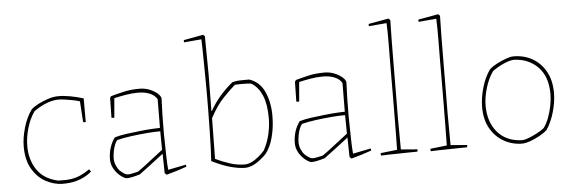

<svg xmlns="http://www.w3.org/2000/svg" viewBox="-47 -859 3004 1012"><g transform="rotate(-5 1454.5 -353.0)"><path d="M246 6Q201 5 158.5 -18Q116 -41 88 -88Q60 -135 60 -207Q60 -253 75.5 -306.5Q91 -360 119 -399Q134 -413 158.5 -425.5Q183 -438 211 -447Q239 -456 261 -456Q288 -457 325 -450.5Q362 -444 397 -433V-308L387 -307L383 -311L376 -419Q362 -424 339 -428.5Q316 -433 293.5 -436Q271 -439 256 -438Q225 -436 192.5 -422Q160 -408 133 -388Q107 -351 93 -302Q79 -253 79 -211Q78 -138 113.5 -84Q149 -30 225 -13Q264 -11 292 -15Q320 -19 343.5 -29.5Q367 -40 393 -58L402 -45Q383 -29 363 -19Q343 -9 322 -3Q304 2 285 4Q266 6 246 6Z M657 -8Q634 -1 614 3Q594 7 583 6Q566 0 548.5 -15.5Q531 -31 519 -53Q507 -75 507 -101Q507 -133 516.5 -162.5Q526 -192 543 -214Q569 -222 606 -227Q643 -232 680.5 -236Q718 -240 746.5 -241.5Q775 -243 784 -243L785 -395Q773 -416 746.5 -427Q720 -438 685 -438Q652 -438 618 -432Q584 -426 558 -420L549 -317L534 -318L536 -423L542 -432Q574 -441 611 -449.5Q648 -458 694 -458Q723 -458 747.5 -448Q772 -438 788 -424Q804 -410 806 -398Q804 -361 803 -312.5Q802 -264 802 -214Q803 -155 804 -101.5Q805 -48 808 -19L903 -38L905 -27Q880 -18 852 -9.5Q824 -1 798 6L788 -3L786 -104V-106Q752 -80 715 -51.5Q678 -23 657 -8ZM552 -38Q569 -23 579.5 -17.5Q590 -12 605 -14Q620 -16 648 -23Q665 -34 690 -53.5Q715 -73 741 -93Q767 -113 785 -127L784 -225Q751 -225 710 -221.5Q669 -218 628 -212.5Q587 -207 555 -199Q547 -192 540.5 -175.5Q534 -159 530.5 -139Q527 -119 527 -103Q527 -82 536 -63.5Q545 -45 552 -38Z M1038 -45Q1040 -71 1041.5 -114.5Q1043 -158 1044 -210Q1045 -262 1045.5 -313Q1046 -364 1046 -406Q1046 -441 1045.5 -484Q1045 -527 1044.5 -568.5Q1044 -610 1043.5 -642.5Q1043 -675 1042 -689L950 -681Q948 -688 950 -693L1054 -712L1062 -703L1064 -498L1062 -308L1064 -307Q1087 -349 1119.5 -386Q1152 -423 1186 -450Q1196 -452 1204.5 -453.5Q1213 -455 1229 -455.5Q1245 -456 1274 -456Q1330 -438 1355 -382Q1380 -326 1380 -256Q1380 -204 1370 -159Q1360 -114 1345 -87Q1332 -62 1318 -49Q1304 -36 1287 -23Q1265 -7 1246 -0.5Q1227 6 1215 6Q1180 6 1136 -6Q1092 -18 1038 -45ZM1218 -12Q1243 -14 1270 -33Q1297 -52 1319 -77Q1342 -121 1351 -164Q1360 -207 1360 -244Q1360 -317 1341 -363Q1322 -409 1286 -432Q1280 -435 1262.5 -435.5Q1245 -436 1226.5 -436Q1208 -436 1197 -435Q1172 -413 1134.5 -374.5Q1097 -336 1062 -270L1059 -55Q1091 -39 1133.5 -25Q1176 -11 1218 -12Z M1635 -8Q1612 -1 1592 3Q1572 7 1561 6Q1544 0 1526.5 -15.5Q1509 -31 1497 -53Q1485 -75 1485 -101Q1485 -133 1494.5 -162.5Q1504 -192 1521 -214Q1547 -222 1584 -227Q1621 -232 1658.5 -236Q1696 -240 1724.5 -241.5Q1753 -243 1762 -243L1763 -395Q1751 -416 1724.5 -427Q1698 -438 1663 -438Q1630 -438 1596 -432Q1562 -426 1536 -420L1527 -317L1512 -318L1514 -423L1520 -432Q1552 -441 1589 -449.5Q1626 -458 1672 -458Q1701 -458 1725.5 -448Q1750 -438 1766 -424Q1782 -410 1784 -398Q1782 -361 1781 -312.5Q1780 -264 1780 -214Q1781 -155 1782 -101.5Q1783 -48 1786 -19L1881 -38L1883 -27Q1858 -18 1830 -9.5Q1802 -1 1776 6L1766 -3L1764 -104V-106Q1730 -80 1693 -51.5Q1656 -23 1635 -8ZM1530 -38Q1547 -23 1557.5 -17.5Q1568 -12 1583 -14Q1598 -16 1626 -23Q1643 -34 1668 -53.5Q1693 -73 1719 -93Q1745 -113 1763 -127L1762 -225Q1729 -225 1688 -221.5Q1647 -218 1606 -212.5Q1565 -207 1533 -199Q1525 -192 1518.5 -175.5Q1512 -159 1508.5 -139Q1505 -119 1505 -103Q1505 -82 1514 -63.5Q1523 -45 1530 -38Z M1932 4Q1931 0 1931 -9L2019 -19Q2020 -66 2020.5 -124Q2021 -182 2021.5 -235.5Q2022 -289 2022 -322Q2022 -406 2022.5 -469.5Q2023 -533 2023.5 -586Q2024 -639 2022 -689L1928 -681Q1926 -688 1928 -693L2034 -712L2043 -703Q2042 -653 2041 -599Q2040 -545 2040 -477Q2040 -409 2039 -318Q2037 -212 2039 -19L2126 -12Q2126 -10 2126 -6.5Q2126 -3 2125 0Q2112 0 2086 0.5Q2060 1 2030 1.5Q2000 2 1973.5 2.5Q1947 3 1932 4Z M2195 4Q2194 0 2194 -9L2282 -19Q2283 -66 2283.5 -124Q2284 -182 2284.5 -235.5Q2285 -289 2285 -322Q2285 -406 2285.5 -469.5Q2286 -533 2286.5 -586Q2287 -639 2285 -689L2191 -681Q2189 -688 2191 -693L2297 -712L2306 -703Q2305 -653 2304 -599Q2303 -545 2303 -477Q2303 -409 2302 -318Q2300 -212 2302 -19L2389 -12Q2389 -10 2389 -6.5Q2389 -3 2388 0Q2375 0 2349 0.5Q2323 1 2293 1.5Q2263 2 2236.5 2.5Q2210 3 2195 4Z M2684 6Q2630 7 2584.5 -18Q2539 -43 2512 -90Q2485 -137 2485 -203Q2485 -252 2500.5 -306Q2516 -360 2544 -399Q2559 -413 2583 -425.5Q2607 -438 2631.5 -447Q2656 -456 2670 -456Q2725 -457 2770 -432.5Q2815 -408 2842 -360.5Q2869 -313 2869 -246Q2869 -198 2853.5 -144.5Q2838 -91 2812 -53Q2796 -39 2771.5 -25.5Q2747 -12 2723 -3.5Q2699 5 2684 6ZM2682 -12Q2696 -13 2718 -21.5Q2740 -30 2762 -42Q2784 -54 2798 -65Q2814 -86 2825.5 -116.5Q2837 -147 2843.5 -180Q2850 -213 2850 -241Q2850 -335 2799.5 -385.5Q2749 -436 2672 -438Q2648 -436 2617 -422Q2586 -408 2559 -388Q2533 -351 2518.5 -301.5Q2504 -252 2504 -210Q2504 -123 2551 -68.5Q2598 -14 2682 -12Z"/></g></svg>

Font: Labrada Thin
Style: Regular
Weight: 100
Designer: Mercedes Jáuregui
Foundry: Omnibus-Type Team
Version: Version 1.000; ttfautohint (v1.8.4.7-5d5b)